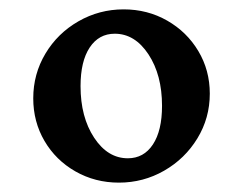

<svg xmlns="http://www.w3.org/2000/svg" viewBox="-20 -807 517 410"><path d="M51 -597Q51 -649 77 -692.5Q103 -736 147.5 -761.5Q192 -787 244 -787Q295 -787 337 -763Q379 -739 403.5 -698Q428 -657 428 -607Q428 -555 401.5 -511.5Q375 -468 330.5 -442.5Q286 -417 234 -417Q183 -417 141 -441Q99 -465 75 -506Q51 -547 51 -597ZM326 -581Q326 -647 297 -691Q268 -735 225 -735Q191 -735 171.5 -705.5Q152 -676 152 -623Q152 -557 181 -513Q210 -469 253 -469Q287 -469 306.5 -498.5Q326 -528 326 -581Z"/></svg>

Font: Otomanopee One
Style: Regular
Weight: 400
Designer: Das Ende der Wildnis
Foundry: Gutenberg Labo
Version: Version 3.005